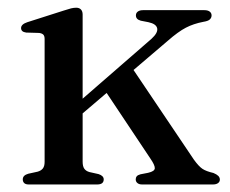

<svg xmlns="http://www.w3.org/2000/svg" viewBox="-20 -490 612 510"><path d="M56.5 0Q48 0 44.2 -3.8Q40.5 -7.5 40.5 -13.5Q40.5 -19 44.2 -22.8Q48 -26.5 55 -28.5L80 -34Q89 -36.5 93.8 -42.5Q98.5 -48.5 98.5 -60V-386.5Q98.5 -394.5 95 -398Q91.5 -401.5 84 -402.5L49.5 -403.5Q42.5 -404.5 39.2 -407.5Q36 -410.5 36 -415.5Q36 -425.5 52.5 -431L149.5 -462Q161.5 -466 168.8 -467.8Q176 -469.5 182.5 -469.5Q190.5 -469.5 195 -464.8Q199.5 -460 199.5 -451.5V-60.5Q199.5 -48 204 -41.8Q208.5 -35.5 217.5 -33L242 -27.5Q255.5 -23 255.5 -13.5Q255.5 0 238 0ZM171.5 -203.5 382.5 -387Q400 -403 397.5 -414.8Q395 -426.5 374.5 -431L354 -435Q347 -437 344 -440.5Q341 -444 341 -449Q341 -455.5 346 -459.2Q351 -463 360 -463H523Q532 -463 537 -459.2Q542 -455.5 542 -449Q542 -443 537.5 -438.5Q533 -434 520 -432Q494 -427 473.8 -416.5Q453.5 -406 425.5 -381.5L181 -173ZM325 -318.5 495 -66Q508 -48 517.8 -41.5Q527.5 -35 547 -30.5Q555.5 -27 559.8 -22.8Q564 -18.5 564 -13Q564 -7 559 -3.5Q554 0 545.5 0H357.5Q349.5 0 345 -3.8Q340.5 -7.5 340.5 -13.5Q340.5 -18.5 343.2 -21.8Q346 -25 353 -27L373.5 -31Q391 -35 391.2 -43.2Q391.5 -51.5 379 -69.5L254 -257Z"/></svg>

Font: Fraunces 48pt
Style: Regular
Weight: 400
Version: Version 1.000;[b76b70a41]